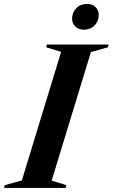

<svg xmlns="http://www.w3.org/2000/svg" viewBox="-61 -924 554 944"><path d="M239.5 -669 166 -691.5 170 -705H473.5L469.5 -691.5L386 -668L193 -36L265.5 -13.5L262 0H-41L-37.5 -13.5L46.5 -37ZM351.5 -778Q325 -778 309.2 -793.8Q293.5 -809.5 293.5 -832Q293.5 -862.5 313.8 -883.5Q334 -904.5 367 -904.5Q393 -904.5 408.8 -889Q424.5 -873.5 424.5 -850.5Q424.5 -820 404.2 -799Q384 -778 351.5 -778Z"/></svg>

Font: Newsreader 60pt SemiBold
Style: Italic
Weight: 600
Italic angle: -17°
Designer: Hugues Gentile
Foundry: Production Type
Version: Version 1.003